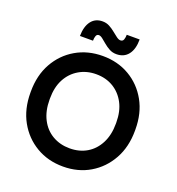

<svg xmlns="http://www.w3.org/2000/svg" viewBox="-161 -1045 1095 1189"><g transform="rotate(20 386.5 -450.5)"><path d="M387 14Q288 14 210 -32Q132 -78 87 -159Q42 -240 42 -347V-355Q42 -462 87 -542.5Q132 -623 210 -668.5Q288 -714 387 -714Q486 -714 563.5 -668.5Q641 -623 686 -542.5Q731 -462 731 -355V-347Q731 -240 686 -159Q641 -78 563.5 -32Q486 14 387 14ZM387 -106Q451 -106 500 -135Q549 -164 577 -218.5Q605 -273 605 -347V-355Q605 -429 577 -482Q549 -535 500 -564.5Q451 -594 387 -594Q324 -594 274 -564.5Q224 -535 196 -482Q168 -429 168 -355V-347Q168 -273 196 -218.5Q224 -164 274 -135Q324 -106 387 -106ZM460 -753Q434 -753 413 -764.5Q392 -776 375 -790.5Q358 -805 344 -816Q330 -827 319 -827Q306 -827 301 -814Q296 -801 296 -782H210Q211 -845 237.5 -880Q264 -915 312 -915Q337 -915 357.5 -904Q378 -893 395.5 -878.5Q413 -864 428 -853Q443 -842 454 -842Q470 -842 475 -856Q480 -870 480 -888H565Q565 -824 537.5 -788.5Q510 -753 460 -753Z"/></g></svg>

Font: SUSE SemiBold
Style: Regular
Weight: 600
Designer: Rene Bieder
Foundry: SUSE
Version: Version 1.000